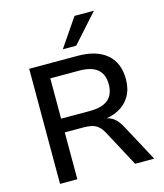

<svg xmlns="http://www.w3.org/2000/svg" viewBox="-134 -1037 968 1136"><g transform="rotate(-15 350.0 -469.0)"><path d="M91 0V-705H387Q503 -705 565.5 -651.5Q628 -598 628 -498Q628 -438 602.5 -394.5Q577 -351 530 -326.5Q483 -302 418 -299L424 -306L443 -305Q476 -303 500.5 -284.5Q525 -266 546 -227L668 0H551L432 -222Q418 -248 401.5 -262Q385 -276 363.5 -281.5Q342 -287 313 -287H197V0ZM197 -371H374Q449 -371 485.5 -402Q522 -433 522 -495Q522 -557 485 -587.5Q448 -618 372 -618H197ZM313 -765 431 -938H550L395 -765Z"/></g></svg>

Font: NunitoSans_10ptSemiBold
Style: Regular
Weight: 600
Designer: Vernon Adams
Foundry: Vernon Adams
Version: Version 3.101;gftools[0.9.27]